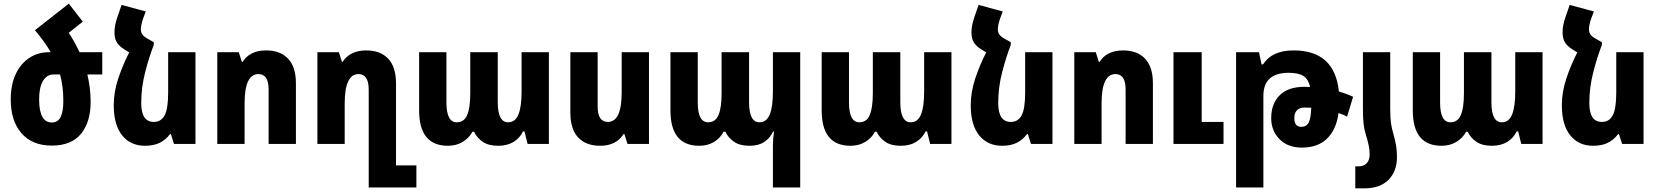

<svg xmlns="http://www.w3.org/2000/svg" viewBox="-20 -791 9111 1055"><path d="M172 -625 358 -771 435 -672 358 -611Q392 -558 417 -504H542V-382H460Q478 -307 478 -231Q478 -120 425 -55.5Q372 9 265 9Q157 9 98 -59Q39 -127 39 -244Q39 -325 66 -383Q93 -441 140.5 -472.5Q188 -504 248 -504H259Q242 -533 220.5 -563Q199 -593 172 -625ZM275 -382Q238 -382 216.5 -347Q195 -312 195 -245Q195 -118 265 -118Q298 -118 313 -148Q328 -178 328 -236Q328 -316 310 -382Z M825 -559V-544Q800 -480 778 -395.5Q756 -311 756 -225Q756 -121 825 -121Q865 -121 884.5 -157Q904 -193 904 -283V-504H1054V0H936L919 -54H914Q892 -24 859 -7Q826 10 777 10Q697 10 651 -47.5Q605 -105 605 -212Q605 -286 630 -360.5Q655 -435 690 -503L664 -519Q636 -536 622.5 -557.5Q609 -579 609 -613Q609 -636 613.5 -656Q618 -676 624 -694L648 -764L781 -728L767 -691Q761 -674 757.5 -658.5Q754 -643 754 -630Q754 -613 762.5 -601Q771 -589 797 -575Z M1174 0V-504H1292L1309 -451H1313Q1331 -481 1364 -497.5Q1397 -514 1442 -514Q1520 -514 1563 -468.5Q1606 -423 1606 -333V0H1456V-299Q1456 -384 1400 -384Q1324 -384 1324 -223V0Z M2006 239V-298Q2006 -384 1950 -384Q1874 -384 1874 -221V0H1724V-504H1842L1859 -451H1863Q1881 -481 1914 -497.5Q1947 -514 1992 -514Q2070 -514 2113 -468.5Q2156 -423 2156 -333V118H2268V239Z M2441 10Q2283 10 2283 -184V-504H2433V-228Q2433 -119 2490 -119Q2530 -119 2547 -159Q2564 -199 2564 -279V-504H2715V-230Q2715 -119 2772 -119Q2811 -119 2828.5 -161.5Q2846 -204 2846 -289V-504H2996V0H2879L2862 -69H2854Q2836 -32 2801.5 -11Q2767 10 2717 10Q2665 10 2633 -11.5Q2601 -33 2585 -67H2576Q2557 -32 2522 -11Q2487 10 2441 10Z M3546 -504V0H3428L3411 -54H3406Q3388 -24 3355.5 -7Q3323 10 3278 10Q3199 10 3156.5 -36Q3114 -82 3114 -171V-504H3264V-205Q3264 -121 3320 -121Q3396 -121 3396 -283V-504Z M4227 239V10Q4227 -30 4233 -68H4228Q4211 -32 4179.5 -11Q4148 10 4098 10Q4046 10 4014 -11.5Q3982 -33 3966 -67H3956Q3938 -32 3903 -11Q3868 10 3822 10Q3664 10 3664 -184V-504H3814V-228Q3814 -119 3871 -119Q3911 -119 3928 -159Q3945 -199 3945 -279V-504H4096V-230Q4096 -119 4153 -119Q4192 -119 4209.5 -161.5Q4227 -204 4227 -289V-504H4377V239Z M4653 10Q4495 10 4495 -184V-504H4645V-228Q4645 -119 4702 -119Q4742 -119 4759 -159Q4776 -199 4776 -279V-504H4927V-230Q4927 -119 4984 -119Q5023 -119 5040.5 -161.5Q5058 -204 5058 -289V-504H5208V0H5091L5074 -69H5066Q5048 -32 5013.5 -11Q4979 10 4929 10Q4877 10 4845 -11.5Q4813 -33 4797 -67H4788Q4769 -32 4734 -11Q4699 10 4653 10Z M5534 -559V-544Q5509 -480 5487 -395.5Q5465 -311 5465 -225Q5465 -121 5534 -121Q5574 -121 5593.5 -157Q5613 -193 5613 -283V-504H5763V0H5645L5628 -54H5623Q5601 -24 5568 -7Q5535 10 5486 10Q5406 10 5360 -47.5Q5314 -105 5314 -212Q5314 -286 5339 -360.5Q5364 -435 5399 -503L5373 -519Q5345 -536 5331.5 -557.5Q5318 -579 5318 -613Q5318 -636 5322.5 -656Q5327 -676 5333 -694L5357 -764L5490 -728L5476 -691Q5470 -674 5466.5 -658.5Q5463 -643 5463 -630Q5463 -613 5471.5 -601Q5480 -589 5506 -575Z M5883 0V-504H6001L6018 -451H6022Q6040 -481 6073 -497.5Q6106 -514 6151 -514Q6229 -514 6272 -468.5Q6315 -423 6315 -333V0H6165V-299Q6165 -384 6109 -384Q6033 -384 6033 -223V0ZM6428 0V-504H6583V-121H6703V0Z M6772 239V-504H6898L6912 -437H6920Q6969 -514 7088 -514Q7314 -514 7337 -288Q7382 -275 7415 -259L7382 -150Q7362 -161 7335 -170Q7323 -80 7272.5 -30Q7222 20 7134 20Q7056 20 7010.5 -26.5Q6965 -73 6965 -142Q6965 -221 7011.5 -267.5Q7058 -314 7148 -314Q7163 -314 7179 -313Q7169 -356 7142 -373.5Q7115 -391 7061 -391Q6922 -391 6922 -264V239ZM7092 -143Q7092 -94 7130 -94Q7159 -94 7171 -117.5Q7183 -141 7185 -199Q7166 -200 7148 -200Q7121 -200 7106.5 -185Q7092 -170 7092 -143Z M7469 -193V-504H7619V-193Q7619 -147 7623 -116Q7627 -85 7637 -53Q7646 -21 7651 7.5Q7656 36 7656 72Q7656 150 7609.5 197Q7563 244 7476 244H7427V123H7447Q7473 123 7489.5 106Q7506 89 7506 58Q7506 34 7501 9.5Q7496 -15 7486 -48Q7476 -80 7472.5 -111.5Q7469 -143 7469 -193Z M7901 10Q7743 10 7743 -184V-504H7893V-228Q7893 -119 7950 -119Q7990 -119 8007 -159Q8024 -199 8024 -279V-504H8175V-230Q8175 -119 8232 -119Q8271 -119 8288.5 -161.5Q8306 -204 8306 -289V-504H8456V0H8339L8322 -69H8314Q8296 -32 8261.5 -11Q8227 10 8177 10Q8125 10 8093 -11.5Q8061 -33 8045 -67H8036Q8017 -32 7982 -11Q7947 10 7901 10Z M8782 -559V-544Q8757 -480 8735 -395.5Q8713 -311 8713 -225Q8713 -121 8782 -121Q8822 -121 8841.5 -157Q8861 -193 8861 -283V-504H9011V0H8893L8876 -54H8871Q8849 -24 8816 -7Q8783 10 8734 10Q8654 10 8608 -47.5Q8562 -105 8562 -212Q8562 -286 8587 -360.5Q8612 -435 8647 -503L8621 -519Q8593 -536 8579.5 -557.5Q8566 -579 8566 -613Q8566 -636 8570.5 -656Q8575 -676 8581 -694L8605 -764L8738 -728L8724 -691Q8718 -674 8714.5 -658.5Q8711 -643 8711 -630Q8711 -613 8719.5 -601Q8728 -589 8754 -575Z"/></svg>

Font: Noto Sans Armenian Condensed ExtraBold
Style: Regular
Weight: 800
Width: 3
Designer: Monotype Design Team
Foundry: Monotype Imaging Inc.
Version: Version 2.008; ttfautohint (v1.8.4.7-5d5b)